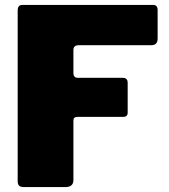

<svg xmlns="http://www.w3.org/2000/svg" viewBox="-20 -762 690 782"><path d="M52 -719Q52 -742 71 -742H604Q622 -742 622 -721V-605Q622 -578 597 -578H302Q279 -578 279 -559V-465Q279 -445 297 -445H480Q500 -445 500 -425V-303Q500 -286 482 -286H295Q279 -286 279 -271V-29Q279 0 246 0H79Q63 0 57.5 -6Q52 -12 52 -25V-719Z"/></svg>

Font: Libre Franklin Thin Black
Style: Regular
Weight: 900
Version: Version 3.000